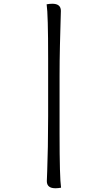

<svg xmlns="http://www.w3.org/2000/svg" viewBox="-20 -756 575 1025"><path d="M237 -136V-444Q237 -680 229 -733Q245 -736 259 -736Q305 -736 305 -698Q305 -694 303.5 -644.5Q302 -595 300 -513.5Q298 -432 298 -351V-43Q298 193 306 246Q290 249 276 249Q230 249 230 211Q230 207 232 157.5Q234 108 235.5 26.5Q237 -55 237 -136Z"/></svg>

Font: Overlock SC
Style: Regular
Weight: 400
Designer: Dario Muhafara
Foundry: Dario Manuel Muhafara
Version: Version 1.001